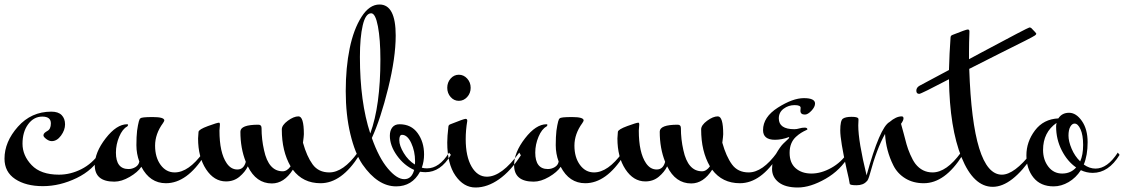

<svg xmlns="http://www.w3.org/2000/svg" viewBox="-20 -788 4994 853"><path d="M206 -240Q206 -270 168 -270Q130 -270 105 -236Q80 -202 80 -149.5Q80 -97 120.5 -54.5Q161 -12 242 -12Q293 -12 341.5 -36.5Q390 -61 424 -110L431 -98Q395 -33 320.5 3Q246 39 170.5 39Q95 39 47.5 7.5Q0 -24 0 -83Q0 -158 59.5 -225Q119 -292 208 -292Q239 -292 254 -276.5Q269 -261 269 -235.5Q269 -210 251 -185.5Q233 -161 210 -161Q198 -161 185.5 -170.5Q173 -180 173 -186.5Q173 -193 178 -197.5Q183 -202 190 -206Q206 -214 206 -240Z M604 -262Q607 -268 658.5 -268Q710 -268 710 -253Q710 -250 704 -241Q669 -193 669 -141Q669 -89 693.5 -55.5Q718 -22 756 -22Q818 -22 882 -110L889 -98Q811 26 717 26Q646 26 608 -47Q592 -23 556 -2Q520 19 488 19Q401 19 401 -54Q401 -111 449.5 -173.5Q498 -236 545 -236Q549 -236 549 -233Q549 -230 545 -226Q524 -215 509.5 -180.5Q495 -146 495 -110Q495 -37 551 -37Q567 -37 581.5 -45.5Q596 -54 599 -70Q586 -105 586 -143Q586 -181 589 -207Q597 -262 604 -262Z M957 -234 955 -208Q955 -110 987 -63Q1006 -35 1034.5 -35Q1063 -35 1072 -69Q1048 -129 1048 -203Q1048 -234 1128 -234Q1142 -234 1142 -219Q1142 -169 1153 -121Q1173 -27 1236 -27Q1255 -27 1271 -49Q1232 -116 1232 -213Q1232 -232 1258.5 -251.5Q1285 -271 1306 -271Q1330 -271 1330 -192Q1330 -184 1326 -154Q1343 -93 1369 -57.5Q1395 -22 1443 -22Q1505 -22 1569 -110L1576 -98Q1498 26 1404 26Q1326 26 1281 -34Q1242 27 1188 27Q1118 27 1081 -49Q1069 -24 1044 -3Q1019 18 984 18Q931 18 895.5 -36Q860 -90 860 -173L862 -202Q863 -213 904 -228Q945 -243 953 -243Q957 -243 957 -234Z M1766 -189Q1754 -189 1754 -165Q1754 -141 1773.5 -108.5Q1793 -76 1823 -57Q1824 -62 1824 -72Q1824 -116 1807 -152.5Q1790 -189 1766 -189ZM1579 -535Q1579 -335 1625 -195Q1670 -318 1670 -524Q1670 -613 1659 -671Q1648 -729 1629 -729Q1604 -729 1591.5 -675.5Q1579 -622 1579 -535ZM1738 -630Q1738 -532 1704.5 -396Q1671 -260 1632 -175Q1663 -87 1703 -39.5Q1743 8 1776 8Q1809 8 1820 -33Q1775 -53 1743.5 -97Q1712 -141 1712 -185Q1712 -208 1723 -222Q1734 -236 1755 -236Q1807 -236 1835.5 -196.5Q1864 -157 1864 -102Q1864 -71 1854 -43Q1864 -40 1877 -40Q1932 -40 1975 -110L1983 -100Q1938 -23 1870 -23Q1862 -23 1846 -25Q1811 40 1740 40Q1658 40 1590 -58Q1557 -107 1536.5 -192.5Q1516 -278 1516 -383Q1516 -488 1533.5 -573Q1551 -658 1586 -713Q1621 -768 1666 -768Q1738 -768 1738 -630Z M1972 -224Q1967 -182 1967 -155Q1967 -60 2003.5 -7.5Q2040 45 2092.5 45Q2145 45 2197 8.5Q2249 -28 2294 -98L2287 -110Q2209 -3 2143 -3Q2101 -3 2075 -48Q2049 -93 2049 -170Q2049 -210 2056 -251Q2056 -260 2048.5 -260Q2041 -260 1981 -236Q1972 -233 1972 -224ZM2055.5 -439Q2071 -422 2071 -398Q2071 -374 2055.5 -357Q2040 -340 2018.5 -340Q1997 -340 1982 -357Q1967 -374 1967 -398Q1967 -422 1982 -439Q1997 -456 2018.5 -456Q2040 -456 2055.5 -439Z M2467 -262Q2470 -268 2521.5 -268Q2573 -268 2573 -253Q2573 -250 2567 -241Q2532 -193 2532 -141Q2532 -89 2556.5 -55.5Q2581 -22 2619 -22Q2681 -22 2745 -110L2752 -98Q2674 26 2580 26Q2509 26 2471 -47Q2455 -23 2419 -2Q2383 19 2351 19Q2264 19 2264 -54Q2264 -111 2312.5 -173.5Q2361 -236 2408 -236Q2412 -236 2412 -233Q2412 -230 2408 -226Q2387 -215 2372.5 -180.5Q2358 -146 2358 -110Q2358 -37 2414 -37Q2430 -37 2444.5 -45.5Q2459 -54 2462 -70Q2449 -105 2449 -143Q2449 -181 2452 -207Q2460 -262 2467 -262Z M2820 -234 2818 -208Q2818 -110 2850 -63Q2869 -35 2897.5 -35Q2926 -35 2935 -69Q2911 -129 2911 -203Q2911 -234 2991 -234Q3005 -234 3005 -219Q3005 -169 3016 -121Q3036 -27 3099 -27Q3118 -27 3134 -49Q3095 -116 3095 -213Q3095 -232 3121.5 -251.5Q3148 -271 3169 -271Q3193 -271 3193 -192Q3193 -184 3189 -154Q3206 -93 3232 -57.5Q3258 -22 3306 -22Q3368 -22 3432 -110L3439 -98Q3361 26 3267 26Q3189 26 3144 -34Q3105 27 3051 27Q2981 27 2944 -49Q2932 -24 2907 -3Q2882 18 2847 18Q2794 18 2758.5 -36Q2723 -90 2723 -173L2725 -202Q2726 -213 2767 -228Q2808 -243 2816 -243Q2820 -243 2820 -234Z M3536 -296 3537 -309Q3537 -321 3510 -321Q3483 -321 3461.5 -305Q3440 -289 3440 -262Q3440 -214 3509 -214Q3520 -214 3531.5 -217.5Q3543 -221 3555 -221Q3567 -221 3567 -213Q3567 -212 3559 -208.5Q3551 -205 3539.5 -198Q3528 -191 3516 -180Q3488 -154 3488 -109Q3488 -64 3515 -40.5Q3542 -17 3585 -17Q3628 -17 3673 -42Q3718 -67 3746 -110L3753 -98Q3715 -32 3647.5 6.5Q3580 45 3524.5 45Q3469 45 3439.5 22Q3410 -1 3410 -37.5Q3410 -74 3428 -105Q3446 -136 3459.5 -149.5Q3473 -163 3479.5 -168.5Q3486 -174 3486 -176.5Q3486 -179 3485 -179Q3453 -167 3423 -167Q3370 -167 3370 -210Q3370 -268 3436 -310Q3502 -352 3551.5 -352Q3601 -352 3601 -328Q3601 -313 3585 -296Q3569 -279 3556 -279Q3536 -279 3536 -296Z M3794 -255 3793 -231Q3793 -160 3830 -9Q3889 -223 3932 -246Q3961 -271 3986 -271Q3994 -271 3994 -262Q3994 -253 3983 -238Q3987 -225 3994.5 -196Q4002 -167 4007.5 -147Q4013 -127 4024 -101.5Q4035 -76 4047 -60Q4077 -22 4123 -22Q4185 -22 4249 -110L4256 -98Q4178 26 4084 26Q4037 26 4002 4.5Q3967 -17 3949 -53Q3916 -119 3912 -193Q3875 -127 3845 -16Q3837 14 3830 18Q3815 35 3785 35Q3755 35 3755 28Q3753 12 3741 -38Q3713 -164 3713 -208.5Q3713 -253 3725 -261Q3737 -269 3763 -269Q3789 -269 3793 -262Q3794 -260 3794 -255Z M4286 -482Q4302 -12 4431 -12Q4486 -12 4563 -110L4570 -98Q4476 42 4390.5 42Q4305 42 4252 -88.5Q4199 -219 4196 -436Q4072 -371 4064 -371Q4051 -371 4051 -385Q4051 -399 4065 -407L4196 -477Q4198 -553 4203 -621Q4203 -630 4212 -633Q4272 -657 4279.5 -657Q4287 -657 4287 -648Q4285 -598 4285 -557V-525L4337 -553Q4548 -666 4553.5 -666Q4559 -666 4562 -663Q4584 -641 4584 -638Q4584 -635 4578 -630.5Q4572 -626 4533.5 -606.5Q4495 -587 4418.5 -549Q4342 -511 4286 -482Z M4779 -71Q4792 -100 4792 -144Q4792 -188 4780.5 -213.5Q4769 -239 4754 -239Q4743 -239 4735 -225Q4727 -211 4727 -185.5Q4727 -160 4741 -127Q4755 -94 4779 -71ZM4614 -122Q4614 -78 4637.5 -47.5Q4661 -17 4699 -17Q4737 -17 4761 -44Q4722 -71 4697 -120Q4672 -169 4672 -226Q4672 -232 4674 -242Q4614 -200 4614 -122ZM4661 40Q4603 40 4571.5 1Q4540 -38 4540 -98Q4540 -158 4578 -208.5Q4616 -259 4682 -262Q4698 -287 4729.5 -287Q4761 -287 4786.5 -250.5Q4812 -214 4812 -156Q4812 -98 4795 -57Q4820 -39 4847 -39Q4900 -39 4946 -110L4954 -100Q4905 -20 4835 -20Q4807 -20 4782 -32Q4760 2 4727.5 21Q4695 40 4661 40Z"/></svg>

Font: Mr Bedfort
Style: Regular
Weight: 400
Designer: Alejandro Paul
Foundry: Alejandro Paul
Version: Version 1.000